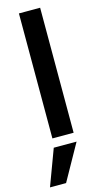

<svg xmlns="http://www.w3.org/2000/svg" viewBox="-156 -750 561 1049"><g transform="rotate(-15 124.0 -226.0)"><path d="M79 255H-12L64 51H193ZM190 0H70V-707H190Z"/></g></svg>

Font: Hind Kochi SemiBold
Style: Regular
Weight: 600
Designer: Dhruvi Tolia
Foundry: Indian Type Foundry
Version: Version 0.702;PS 1.0;hotconv 1.0.81;makeotf.lib2.5.63406